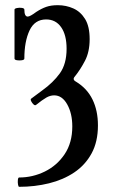

<svg xmlns="http://www.w3.org/2000/svg" viewBox="-20 -696 439 741"><path d="M54 25Q51 25 49.5 16Q48 7 49 -2Q50 -11 54 -11Q106 -11 153 -34Q200 -57 229.5 -101Q259 -145 259 -208Q259 -258 239.5 -293Q220 -328 189 -328Q174 -328 159 -319.5Q144 -311 119 -291Q115 -288 109.5 -293Q104 -298 100.5 -305Q97 -312 100 -315L143 -347Q185 -377 211 -413Q237 -449 237 -508Q237 -561 216 -591Q195 -621 158 -621Q114 -621 94 -578.5Q74 -536 74 -470Q74 -465 64.5 -463.5Q55 -462 45.5 -463.5Q36 -465 36 -470V-659Q36 -663 45.5 -665Q55 -667 64.5 -665.5Q74 -664 74 -659Q74 -632 87 -632Q96 -632 120 -650Q140 -663 158.5 -669.5Q177 -676 203 -676Q235 -676 263 -663.5Q291 -651 308.5 -622.5Q326 -594 326 -545Q326 -496 308 -461.5Q290 -427 269 -401Q258 -389 273 -381Q316 -355 337 -312Q358 -269 358 -212Q358 -149 333.5 -104Q309 -59 266.5 -30.5Q224 -2 169 11.5Q114 25 54 25Z"/></svg>

Font: Junicode Two Beta Condensed Medium
Style: Regular
Weight: 500
Width: 3
Designer: Peter S. Baker
Foundry: Briery Creek Software
Version: Version 1.053; ttfautohint (v1.8.4)